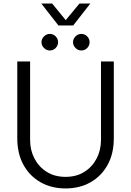

<svg xmlns="http://www.w3.org/2000/svg" viewBox="-20 -1045 736 1078"><path d="M348 13Q269 13 208 -21.5Q147 -56 112 -119Q77 -182 77 -269V-700H149V-259Q149 -202 173.5 -155Q198 -108 242.5 -80Q287 -52 348 -52Q409 -52 453.5 -80Q498 -108 522.5 -155Q547 -202 547 -259V-700H619V-269Q619 -182 584 -119Q549 -56 488 -21.5Q427 13 348 13ZM436.6 -761.6Q418 -761.6 404 -775.5Q390 -789.5 390 -808.1Q390 -826.7 404 -840.7Q418 -854.6 436.6 -854.6Q456.1 -854.6 469.6 -840.7Q483.1 -826.7 483.1 -808.1Q483.1 -789.5 469.6 -775.5Q456.1 -761.6 436.6 -761.6ZM259.6 -761.6Q241 -761.6 227 -775.5Q213 -789.5 213 -808.1Q213 -826.7 227 -840.7Q241 -854.6 259.6 -854.6Q279.1 -854.6 292.6 -840.7Q306.1 -826.7 306.1 -808.1Q306.1 -789.5 292.6 -775.5Q279.1 -761.6 259.6 -761.6ZM308 -902 212 -1025H273L349 -932L426 -1025H487L391 -902Z"/></svg>

Font: MuseoModerno Light
Style: Regular
Weight: 300
Designer: Pablo Cosgaya, Héctor Gatti, Marcela Romero, and the Authors of The MuseoModerno Project.
Foundry: Omnibus-Type Team
Version: Version 1.001